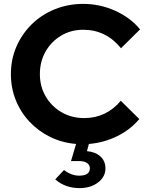

<svg xmlns="http://www.w3.org/2000/svg" viewBox="-20 -731 758 987"><path d="M389 236Q315 236 264 191L309 143Q347 172 387 172Q442 172 442 134Q442 117 427.5 107Q413 97 387 97H345L371 9Q299 3 238 -27Q177 -57 131.5 -105.5Q86 -154 61 -216.5Q36 -279 36 -350Q36 -426 64.5 -491.5Q93 -557 143.5 -606.5Q194 -656 262 -683.5Q330 -711 408 -711Q494 -711 572.5 -675.5Q651 -640 700 -580L602 -483Q525 -578 408 -578Q345 -578 294.5 -548Q244 -518 214.5 -466.5Q185 -415 185 -350Q185 -286 215 -235Q245 -184 296.5 -154Q348 -124 413 -124Q526 -124 601 -213L696 -119Q650 -64 581.5 -30.5Q513 3 437 9L427 46Q471 50 496.5 73.5Q522 97 522 135Q522 178 484 207Q446 236 389 236Z"/></svg>

Font: Red Hat Display
Style: Bold
Weight: 700
Designer: Pentagram, MCKL
Foundry: Pentagram, MCKL
Version: Version 1.023; ttfautohint (v1.8.3)